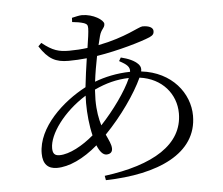

<svg xmlns="http://www.w3.org/2000/svg" viewBox="-56 -851 1112 956"><g transform="rotate(-5 500.0 -372.5)"><path d="M158 -651C201 -585 237 -566 302 -566C331 -566 363 -568 393 -571C386 -525 379 -474 374 -428C259 -368 128 -249 128 -118C128 -65 153 -40 198 -40C258 -40 331 -73 403 -135C415 -105 431 -85 449 -85C466 -85 479 -93 479 -112C479 -133 467 -155 454 -184C537 -269 610 -374 646 -452C759 -437 826 -354 826 -258C826 -102 675 -12 431 20L435 42C696 36 895 -51 895 -240C895 -352 810 -464 657 -482C660 -496 658 -506 649 -517C629 -539 598 -551 562 -560L552 -543C589 -523 605 -510 602 -485C536 -484 473 -470 424 -451C429 -493 437 -538 445 -578C553 -595 671 -630 713 -648C731 -656 736 -664 736 -677C736 -694 717 -705 683 -705C665 -705 595 -658 457 -631L468 -675C477 -710 495 -713 495 -734C495 -753 444 -787 387 -787C375 -787 354 -782 337 -778L336 -757C357 -755 377 -752 395 -746C409 -740 413 -736 413 -719C413 -702 408 -666 401 -622C371 -618 340 -616 309 -616C259 -616 227 -624 174 -667ZM593 -455C565 -390 500 -300 436 -232C426 -265 418 -306 418 -361L420 -412C478 -439 531 -453 593 -455ZM388 -186C333 -139 266 -102 216 -102C192 -102 182 -113 182 -140C182 -209 257 -315 371 -386L370 -349C370 -296 376 -235 388 -186Z"/></g></svg>

Font: Harano Aji Mincho
Style: Regular
Weight: 400
Foundry: Masamichi Hosoda
Version: HaranoAjiMincho-Regular version 20230610;ttx 4.39.4